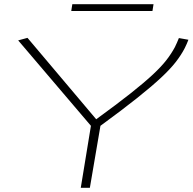

<svg xmlns="http://www.w3.org/2000/svg" viewBox="-20 -888 911 908"><path d="M362 0 410 -293 66 -697 110 -709 435 -324Q534 -396 599 -447.5Q664 -499 704 -536.5Q744 -574 767.5 -604.5Q791 -635 807 -665Q812 -676 817 -686.5Q822 -697 826 -708L871 -700Q864 -681 854 -661Q837 -628 811 -594.5Q785 -561 741 -520Q697 -479 628 -424Q559 -369 455 -293L405 0ZM317 -836 322 -868H706L701 -836Z"/></svg>

Font: Georama ExtraExtended ExtraLight
Style: Italic
Weight: 200
Width: 8
Italic angle: -9°
Designer: Jean-Baptiste Levee
Foundry: Production Type
Version: Version 1.000